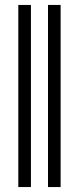

<svg xmlns="http://www.w3.org/2000/svg" viewBox="-20 -756 320 776"><path d="M225 0V-736H174V0ZM105 0V-736H54V0Z"/></svg>

Font: STIX Math
Style: Regular
Weight: 400
Designer: MicroPress Inc., with final additions and corrections provided by Coen Hoffman, Elsevier (retired)
Version: Version 1.1.0